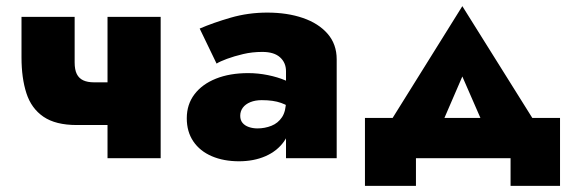

<svg xmlns="http://www.w3.org/2000/svg" viewBox="-20 -515 1888 625"><path d="M230 -108H387V-247H286ZM330 -460V0H503V-460ZM223 -460H50V-328Q50 -261 66 -211.5Q82 -162 121.5 -135Q161 -108 230 -108L286 -247Q265 -247 251 -253.5Q237 -260 230 -274Q223 -288 223 -312Z M762 -138Q762 -153 770.5 -164.5Q779 -176 795 -182.5Q811 -189 832 -189Q870 -189 895 -180Q920 -171 944 -153V-231Q933 -243 908.5 -253.5Q884 -264 852 -270.5Q820 -277 788 -277Q728 -277 683 -259Q638 -241 613 -208Q588 -175 588 -130Q588 -86 609.5 -54.5Q631 -23 669.5 -6.5Q708 10 758 10Q806 10 844 -6.5Q882 -23 904.5 -54.5Q927 -86 927 -130L911 -188Q911 -153 898 -133.5Q885 -114 863.5 -105.5Q842 -97 818 -97Q803 -97 790 -101.5Q777 -106 769.5 -115Q762 -124 762 -138ZM685 -308Q696 -315 719 -323.5Q742 -332 771.5 -339Q801 -346 834 -346Q872 -346 891.5 -328.5Q911 -311 911 -283V0H1076V-322Q1076 -371 1046.5 -405Q1017 -439 966 -456.5Q915 -474 850 -474Q788 -474 731 -457.5Q674 -441 630 -422Z M1485 -266 1588 -30 1751 -70 1485 -495 1220 -70 1383 -30ZM1642 0V90H1803V-131H1168V90H1334V0Z"/></svg>

Font: Jost ExtraBold
Style: Regular
Weight: 800
Version: Version 3.710